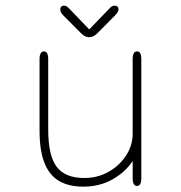

<svg xmlns="http://www.w3.org/2000/svg" viewBox="-20 -668 659 699"><path d="M140 -481Q155.5 -481 155.5 -452.5V-197Q155.5 -101 186.5 -60.5Q217.5 -20 287 -20Q336 -20 375.8 -42.8Q415.5 -65.5 439.2 -102.2Q463 -139 463 -181V-452.5Q463 -481 479 -481Q494.5 -481 494.5 -452.5V-19.5Q494.5 9 479 9Q463 9 463 -19.5V-82Q436.5 -41.5 389.8 -15Q343 11.5 283.5 11.5Q230.5 11.5 195 -9.2Q159.5 -30 141.8 -75Q124 -120 124 -192.5V-452.5Q124 -481 140 -481ZM399.5 -612.5 334.5 -547Q326.5 -539 319.5 -535.8Q312.5 -532.5 304.5 -532.5Q297 -532.5 290 -535.8Q283 -539 275 -547L210 -612.5Q199.5 -623 199.5 -634Q199.5 -640 203 -643.8Q206.5 -647.5 212.5 -647.5Q219.5 -647.5 223.8 -644.2Q228 -641 235.5 -633L305 -561L374 -632.5Q381.5 -640.5 386 -644Q390.5 -647.5 397 -647.5Q403.5 -647.5 407.5 -644Q411.5 -640.5 411.5 -635Q411.5 -624.5 399.5 -612.5Z"/></svg>

Font: Sono Monospace ExtraLight
Style: Regular
Weight: 250
Version: Version 2.112